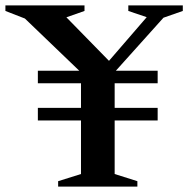

<svg xmlns="http://www.w3.org/2000/svg" viewBox="-54 -690 696 710"><path d="M529 -291V-244.5H370V-46.5L454 -20V0H161V-20L245.5 -46.5V-244.5H86V-291H245.5V-382H86V-428.5H239L38 -621.5L-34 -649.5V-670H258.5V-649.5L191.5 -626L349 -465L488.5 -626.5L420.5 -649.5V-670H622V-649.5L550.5 -624.5L374.5 -428.5H529V-382H370V-291Z"/></svg>

Font: Newsreader Text SemiBold
Style: Regular
Weight: 600
Designer: Hugues Gentile
Foundry: Production Type
Version: Version 1.001